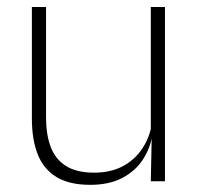

<svg xmlns="http://www.w3.org/2000/svg" viewBox="-20 -506 556 536"><path d="M108.5 -486.5V-178.5Q108.5 -130.5 121.5 -96Q134.5 -61.5 164 -42.8Q193.5 -24 243 -24Q289 -24 322.8 -42Q356.5 -60 377.2 -91.2Q398 -122.5 404.5 -162.5L415.5 -130.5H405.5Q400 -93 379 -60.8Q358 -28.5 321.2 -9.2Q284.5 10 232 10Q173 10 137 -12.2Q101 -34.5 85 -75.8Q69 -117 69 -175V-486.5ZM440.5 -486.5V0H401L403.5 -123.5L401 -125.5V-486.5Z"/></svg>

Font: Anek Tamil ExtraLight
Style: Regular
Weight: 250
Version: Version 1.003